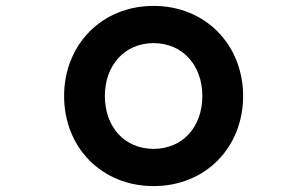

<svg xmlns="http://www.w3.org/2000/svg" viewBox="-20 -558 1040 650"><path d="M500 72C676 72 803 -59 803 -233C803 -406 676 -538 500 -538C324 -538 197 -406 197 -233C197 -59 324 72 500 72ZM500 -54C401 -54 335 -129 335 -233C335 -336 401 -412 500 -412C599 -412 665 -336 665 -233C665 -129 599 -54 500 -54Z"/></svg>

Font: LINE Seed JP App_OTF Bold
Style: Regular
Weight: 700
Designer: LINE & Fontrix & Fontworks
Version: Version 1.009